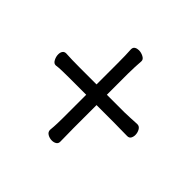

<svg xmlns="http://www.w3.org/2000/svg" viewBox="-131 -627 762 762"><g transform="rotate(45 250.0 -246.0)"><path d="M216 -23Q218 -43 218.5 -61Q219 -79 219 -90V-222H124Q107 -222 85.5 -221.5Q64 -221 52 -219H50Q40 -219 33.5 -231.5Q27 -244 27 -257Q27 -268 32 -275Q37 -282 47 -282Q61 -281 81.5 -280.5Q102 -280 125 -280H219V-397Q219 -420 218.5 -440.5Q218 -461 217 -475Q217 -486 224.5 -490.5Q232 -495 242 -495Q255 -495 267.5 -488.5Q280 -482 280 -472V-470Q279 -458 278 -436.5Q277 -415 277 -398V-280H377Q388 -280 406 -281Q424 -282 444 -283H445Q457 -283 463.5 -271.5Q470 -260 470 -247Q470 -237 465.5 -229Q461 -221 450 -221Q428 -221 407.5 -221.5Q387 -222 376 -222H277V-91Q277 -78 277.5 -58.5Q278 -39 278 -17Q278 -7 270 -2Q262 3 251 3Q238 3 227 -3.5Q216 -10 216 -22Z"/></g></svg>

Font: Moon Stars Kai HW
Style: Regular
Weight: 400
Designer: GuiWonder
Version: Version 1.101